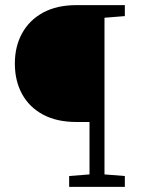

<svg xmlns="http://www.w3.org/2000/svg" viewBox="-20 -731 560 751"><path d="M250.5 0V-42.5L330.1 -48.8V-253.9H278.3Q202.1 -253.9 148.4 -282.7Q94.7 -311.5 66.4 -363Q38.1 -414.6 38.1 -482.4Q38.1 -549.8 66.7 -601.3Q95.2 -652.8 148.9 -681.9Q202.6 -710.9 278.3 -710.9H468.3V-668L388.7 -661.6V-48.8L468.3 -42.5V0Z"/></svg>

Font: Roboto Slab LO Light
Style: Regular
Weight: 300
Designer: Google
Version: Version 2.000